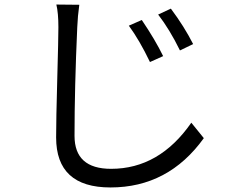

<svg xmlns="http://www.w3.org/2000/svg" viewBox="-20 -777 1040 845"><path d="M604 -689Q663 -602 698 -530L640 -504Q594 -600 547 -664ZM732 -739Q791 -660 830 -583L772 -555Q727 -647 676 -713ZM329 -756Q322 -707 320 -657Q308 -391 308 -179Q308 -34 469 -34Q681 -34 822 -237L877 -169Q721 48 466 48Q227 48 227 -172Q227 -250 232 -430Q237 -610 237 -657Q237 -720 228 -757Z"/></svg>

Font: 思源黑体R
Style: Regular
Weight: 400
Designer: Ryoko NISHIZUKA  (kana & ideographs); Paul D. Hunt (Latin, Greek & Cyrillic); Wenlong ZHANG  (bopomofo); Sandoll Communi
Foundry: Adobe Systems Incorporated
Version: Version 1.00 June 24, 2014, initial release